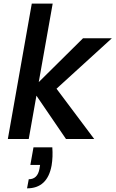

<svg xmlns="http://www.w3.org/2000/svg" viewBox="-20 -760 632 1050"><path d="M163.1 45.9H266.1Q270 97.7 262.2 145Q239.3 270 127.9 270L137.2 220.2Q185.5 220.2 195.8 163.1L199.2 142.1H146ZM22.9 0 153.8 -740.2H268.1L191.9 -311L434.1 -550.8H591.8L289.1 -274.9L495.1 0H340.8L179.2 -236.8L137.2 0Z"/></svg>

Font: SVN-Poppins Medium
Style: Italic
Weight: 500
Italic angle: -10°
Designer: Ninad Kale (Devanagari), Jonny Pinhorn (Latin)
Foundry: Indian Type Foundry
Version: Version 3.002 2017